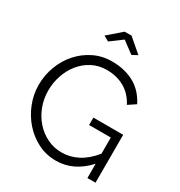

<svg xmlns="http://www.w3.org/2000/svg" viewBox="-210 -1062 1136 1211"><g transform="rotate(30 358.0 -456.0)"><path d="M246 -832 344 -917H394L493 -832L454 -811L369 -874L284 -811ZM602 -104Q503 5 374 5Q302 5 241.5 -26Q181 -57 136.5 -108Q92 -159 67 -223.5Q42 -288 42 -356Q42 -427 66.5 -492Q91 -557 135 -606.5Q179 -656 239 -685.5Q299 -715 370 -715Q422 -715 465 -703.5Q508 -692 541.5 -671.5Q575 -651 599.5 -622.5Q624 -594 641 -560L587 -524Q552 -590 496 -621Q440 -652 369 -652Q310 -652 262.5 -627Q215 -602 181.5 -560.5Q148 -519 130 -465.5Q112 -412 112 -355Q112 -295 132.5 -241Q153 -187 189 -146.5Q225 -106 273.5 -82Q322 -58 379 -58Q440 -58 495.5 -86.5Q551 -115 602 -177V-295H444V-349H661V0H602Z"/></g></svg>

Font: Boldmen
Style: Regular
Weight: 400
Designer: Matt McInerney, Pablo Impallari, Rodrigo Fuenzalida
Foundry: LIVING CONCEPT
Version: Version 1.000